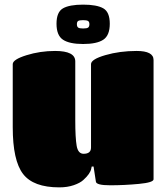

<svg xmlns="http://www.w3.org/2000/svg" viewBox="-20 -800 718 829"><path d="M394 -16 384 -81H376L374 -72Q370 -50 340 -23Q326 -10 298.5 -0.5Q271 9 236 9Q124 9 79.5 -49Q35 -107 35 -251V-523Q35 -543 94 -561.5Q153 -580 218 -580Q305 -580 305 -535V-281Q305 -205 311 -170.5Q317 -136 341 -136Q373 -136 373 -163V-523Q373 -544 435 -562Q497 -580 570 -580Q643 -580 643 -541V-26Q643 -12 580 -6Q517 0 456 0Q395 0 394 -16ZM454 -697.5Q454 -647 426 -628.5Q398 -610 339 -610Q280 -610 252 -628.5Q224 -647 224 -697.5Q224 -748 252 -764Q280 -780 339 -780Q398 -780 426 -764Q454 -748 454 -697.5ZM312 -695.5Q312 -685 317.5 -681Q323 -677 339 -677Q355 -677 360.5 -681Q366 -685 366 -695.5Q366 -706 360 -709.5Q354 -713 338.5 -713Q323 -713 317.5 -709.5Q312 -706 312 -695.5Z"/></svg>

Font: Titan One
Style: Regular
Weight: 400
Designer: Rodrigo Fuenzalida
Foundry: Rodrigo Fuenzalida
Version: Version 1.001